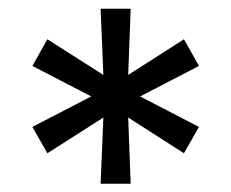

<svg xmlns="http://www.w3.org/2000/svg" viewBox="-20 -748 541 449"><path d="M215.3 -318.4 221.7 -473.1 90.8 -389.6 55.7 -451.2 193.4 -522.5 55.7 -593.8 90.8 -656.2 221.7 -572.8 215.3 -727.5H285.6L279.8 -572.8L410.2 -656.2L445.3 -593.8L307.6 -522.5L445.3 -451.2L410.2 -389.6L279.8 -473.1L285.6 -318.4Z"/></svg>

Font: Inter-Regular
Style: Regular
Weight: 400
Designer: Rasmus Andersson
Foundry: rsms
Version: Version 4.000;git-a52131595